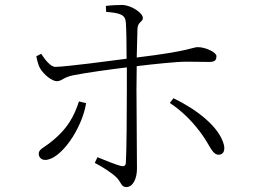

<svg xmlns="http://www.w3.org/2000/svg" viewBox="-20 -750 1040 778"><path d="M812 -185C832 -154 843 -123 866 -123C885 -123 893 -140 887 -164C868 -237 776 -307 683 -352L668 -333C740 -286 788 -222 812 -185ZM300 -339C281 -282 256 -227 178 -168C154 -150 137 -144 137 -127C137 -115 145 -102 163 -102C225 -102 312 -227 329 -332ZM127 -522C131 -503 136 -484 142 -474C158 -446 192 -421 210 -421C231 -421 236 -437 277 -445C332 -456 429 -469 494 -477V-389C494 -304 493 -134 490 -90C489 -76 480 -75 468 -78C443 -85 404 -101 375 -113L364 -90C395 -74 431 -51 451 -32C472 -12 470 8 492 8C519 8 535 -27 535 -66C535 -88 533 -324 533 -387L534 -482C601 -490 694 -500 735 -500C772 -500 799 -499 825 -499C849 -499 857 -504 857 -523C857 -537 815 -559 781 -559C761 -559 750 -543 534 -517L537 -633C538 -662 559 -661 559 -677C559 -697 515 -727 478 -730C461 -730 432 -729 409 -726L410 -702C467 -697 488 -691 490 -658C492 -632 493 -571 493 -512C425 -503 251 -480 205 -479C186 -478 163 -507 147 -532Z"/></svg>

Font: Noto Serif CJK SC ExtraLight
Style: Regular
Weight: 200
Designer: Ryoko NISHIZUKA 西塚涼子 (kana & ideographs); Frank Grießhammer (Latin, Greek & Cyrillic); Wenlong ZHANG 张文龙 (bopomofo); San
Foundry: Adobe
Version: Version 2.001;hotconv 1.1.0;makeotfexe 2.6.0